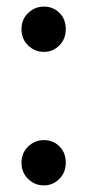

<svg xmlns="http://www.w3.org/2000/svg" viewBox="-20 -555 270 581"><path d="M65 -417.5C78.3 -404.5 94.3 -398 113 -398C131 -398 146.5 -404.5 159.5 -417.5C172.5 -430.5 179 -447 179 -467C179 -487 172.7 -503.3 160 -516C147.3 -528.7 131.7 -535 113 -535C94.3 -535 78.3 -528.5 65 -515.5C51.7 -502.5 45 -486.3 45 -467C45 -447 51.7 -430.5 65 -417.5ZM65 -13.5C78.3 -0.5 94.3 6 113 6C131 6 146.5 -0.5 159.5 -13.5C172.5 -26.5 179 -43 179 -63C179 -83 172.7 -99.3 160 -112C147.3 -124.7 131.7 -131 113 -131C94.3 -131 78.3 -124.5 65 -111.5C51.7 -98.5 45 -82.3 45 -63C45 -43 51.7 -26.5 65 -13.5Z"/></svg>

Font: Rookery
Style: Regular
Weight: 400
Designer: Ryan Kimball / Julieta Ulanovsky
Foundry: Motorola Mobility LLC.
Version: Version 1.0